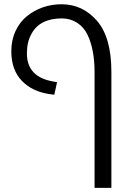

<svg xmlns="http://www.w3.org/2000/svg" viewBox="-20 -660 629 920"><path d="M34.2 -414.6Q34.2 -468.3 54.9 -512.2Q75.7 -556.2 109.9 -583.3Q144 -610.4 185.8 -625Q227.5 -639.6 275.4 -639.6Q375.5 -639.6 444.6 -560.5Q513.7 -481.4 513.7 -314.9V240.2H433.1V-314.9Q433.1 -420.9 400.4 -491.2Q382.8 -529.3 350.1 -550.5Q317.4 -571.8 276.4 -571.8Q170.9 -571.8 130.9 -498Q108.9 -459.5 108.9 -404.3Q108.9 -292.5 231.9 -270L253.4 -266.1L240.2 -206.1L221.7 -208.5Q136.2 -219.7 85.2 -272.2Q34.2 -324.7 34.2 -414.6Z"/></svg>

Font: OpenSansHebrew-Regular
Style: Regular
Weight: 400
Foundry: Ascender Corporation, Yanek Iontef
Version: Version 2.001;PS 002.001;hotconv 1.0.70;makeotf.lib2.5.58329